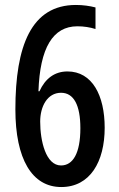

<svg xmlns="http://www.w3.org/2000/svg" viewBox="-20 -744 481 774"><path d="M42 -303C42 -103 109 10 227 10C343 10 402 -92 402 -229C402 -359 352 -456 252 -456C200 -456 162 -427 139 -376H135C141 -551 193 -638 292 -638C318 -638 343 -634 365 -627V-714C342 -720 315 -724 286 -724C106 -724 42 -559 42 -303ZM226 -77C165 -77 142 -175 142 -254C142 -315 171 -370 226 -370C277 -370 304 -321 304 -227C304 -126 274 -77 226 -77Z"/></svg>

Font: Noto Sans Myanmar UI ExtraCondensed Medium
Style: Regular
Weight: 500
Width: 2
Designer: Monotype Design Team
Foundry: Monotype Imaging Inc.
Version: Version 2.103